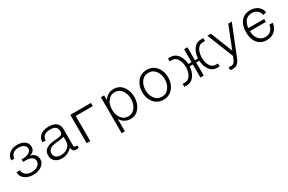

<svg xmlns="http://www.w3.org/2000/svg" viewBox="128 -1719 4568 3049"><g transform="rotate(-30 2411.5 -194.5)"><path d="M54.7 -156.2V-154.3Q54.7 -84 111.3 -37.1Q171.9 12.7 271.5 12.7Q368.2 12.7 429.7 -36.1Q487.3 -81.1 487.3 -145.5Q487.3 -195.3 460 -229.5Q429.7 -265.6 374 -276.4Q421.9 -291 444.3 -320.3Q465.8 -347.7 465.8 -387.7Q465.8 -454.1 415 -491.2Q364.3 -529.3 276.4 -529.3Q187.5 -529.3 132.8 -481.4Q80.1 -435.5 77.1 -361.3H133.8Q135.7 -412.1 172.9 -445.3Q211.9 -479.5 275.4 -479.5Q334 -479.5 370.1 -455.1Q407.2 -429.7 407.2 -387.7Q407.2 -346.7 366.2 -321.3Q324.2 -293.9 252.9 -293.9L228.5 -294.9V-247.1H266.6Q343.8 -247.1 382.8 -223.6Q424.8 -199.2 424.8 -147.5Q424.8 -103.5 382.8 -71.3Q338.9 -37.1 268.6 -37.1Q201.2 -37.1 158.2 -74.2Q118.2 -108.4 118.2 -156.2Z M987.3 -73.2V-65.4Q987.3 -30.3 1005.9 -12.7Q1024.4 5.9 1061.5 5.9Q1071.3 5.9 1078.1 4.9Q1090.8 3.9 1104.5 2V-43H1083Q1057.6 -43 1049.8 -54.7Q1044.9 -62.5 1044.9 -89.8V-373Q1044.9 -451.2 996.1 -491.2Q948.2 -530.3 855.5 -530.3Q760.7 -530.3 705.1 -484.4Q650.4 -439.5 649.4 -362.3H708Q710.9 -419.9 748 -449.2Q785.2 -477.5 855.5 -477.5Q924.8 -477.5 955.1 -450.2Q984.4 -424.8 984.4 -364.3Q984.4 -328.1 958 -313.5Q938.5 -301.8 893.6 -297.9L866.2 -295.9Q809.6 -292 782.2 -287.1Q738.3 -280.3 707 -264.6Q665 -247.1 644.5 -213.9Q623 -180.7 623 -134.8Q623 -67.4 668.9 -26.4Q715.8 15.6 794.9 15.6Q849.6 15.6 897.5 -6.8Q945.3 -29.3 987.3 -73.2ZM984.4 -271.5V-198.2Q984.4 -125 933.6 -81.1Q883.8 -38.1 802.7 -38.1Q748 -38.1 715.8 -65.4Q684.6 -92.8 684.6 -136.7Q684.6 -178.7 713.9 -206.1Q746.1 -236.3 804.7 -243.2L865.2 -251Q911.1 -254.9 930.7 -258.8Q962.9 -263.7 984.4 -271.5Z M1251 -518.6V1H1317.4V-460H1629.9V-518.6Z M1811.5 141.6H1871.1V-84Q1901.4 -34.2 1947.3 -8.8Q1993.2 17.6 2050.8 17.6Q2155.3 17.6 2217.8 -68.4Q2274.4 -145.5 2274.4 -256.8Q2274.4 -369.1 2217.8 -446.3Q2155.3 -531.2 2050.8 -531.2Q1993.2 -531.2 1946.3 -504.9Q1902.3 -479.5 1871.1 -431.6V-518.6H1811.5ZM2040 -478.5Q2121.1 -478.5 2168.9 -410.2Q2212.9 -347.7 2212.9 -257.8Q2212.9 -167 2168.9 -105.5Q2121.1 -36.1 2040 -36.1Q1957 -36.1 1909.2 -105.5Q1866.2 -167 1866.2 -257.8Q1866.2 -347.7 1909.2 -410.2Q1957 -478.5 2040 -478.5Z M2657.2 -531.2Q2544.9 -531.2 2478.5 -446.3Q2419.9 -369.1 2419.9 -257.8Q2419.9 -147.5 2478.5 -71.3Q2544.9 14.6 2657.2 14.6Q2769.5 14.6 2835.9 -71.3Q2895.5 -147.5 2895.5 -257.8Q2895.5 -369.1 2835.9 -446.3Q2769.5 -531.2 2657.2 -531.2ZM2657.2 -478.5Q2740.2 -478.5 2789.1 -410.2Q2834 -347.7 2834 -258.8Q2834 -169.9 2789.1 -108.4Q2740.2 -39.1 2657.2 -39.1Q2573.2 -39.1 2525.4 -108.4Q2481.4 -169.9 2481.4 -258.8Q2481.4 -348.6 2525.4 -410.2Q2574.2 -478.5 2657.2 -478.5Z M3042 -518.6V-464.8H3088.9Q3148.4 -464.8 3185.5 -403.3Q3220.7 -344.7 3220.7 -258.8Q3220.7 -172.9 3185.5 -115.2Q3149.4 -52.7 3088.9 -52.7H3042V1H3088.9Q3175.8 1 3228.5 -77.1Q3272.5 -143.6 3278.3 -238.3H3336.9V1H3398.4V-238.3H3455.1Q3460.9 -140.6 3504.9 -76.2Q3555.7 1 3644.5 1H3689.5V-52.7H3644.5Q3584 -52.7 3547.9 -115.2Q3513.7 -172.9 3513.7 -258.8Q3513.7 -344.7 3547.9 -403.3Q3584 -464.8 3644.5 -464.8H3689.5V-518.6H3644.5Q3556.6 -518.6 3504.9 -442.4Q3460.9 -377 3455.1 -280.3H3398.4V-518.6H3336.9V-280.3H3278.3Q3272.5 -375 3228.5 -440.4Q3175.8 -518.6 3088.9 -518.6Z M3988.3 40 4211.9 -518.6H4147.5L3988.3 -115.2L3829.1 -518.6H3764.6L3956.1 -38.1L3937.5 9.8Q3919.9 50.8 3903.3 66.4Q3882.8 87.9 3847.7 87.9L3828.1 85L3805.7 82V136.7Q3817.4 138.7 3827.1 139.6Q3837.9 141.6 3848.6 141.6Q3900.4 141.6 3933.6 116.2Q3964.8 92.8 3988.3 40Z M4758.8 -375Q4749 -441.4 4695.3 -485.4Q4638.7 -531.2 4553.7 -531.2Q4447.3 -531.2 4385.7 -459Q4323.2 -385.7 4323.2 -254.9Q4323.2 -129.9 4384.8 -57.6Q4445.3 14.6 4549.8 14.6Q4641.6 14.6 4699.2 -38.1Q4756.8 -89.8 4766.6 -178.7H4706.1Q4696.3 -113.3 4655.3 -76.2Q4615.2 -39.1 4554.7 -39.1Q4479.5 -39.1 4432.6 -96.7Q4386.7 -153.3 4385.7 -244.1H4678.7V-297.9H4386.7Q4396.5 -382.8 4437.5 -429.7Q4480.5 -478.5 4553.7 -478.5Q4611.3 -478.5 4650.4 -445.3Q4688.5 -414.1 4701.2 -358.4Z"/></g></svg>

Font: Dotum
Style: Regular
Weight: 400
Version: Version 2.21